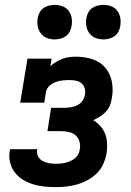

<svg xmlns="http://www.w3.org/2000/svg" viewBox="-20 -761 540 789"><path d="M209 8Q185 8 161 5.5Q137 3 115 -4Q93 -11 73.5 -23Q54 -35 40.5 -53Q27 -71 21.5 -94Q16 -117 20 -141Q21 -143 21 -145Q21 -147 22 -148H133Q133 -148 133 -147Q133 -146 133 -146Q130 -131 136.5 -118.5Q143 -106 155 -99.5Q167 -93 181 -90.5Q195 -88 209 -88Q219 -88 229.5 -89Q240 -90 250 -92.5Q260 -95 270 -99.5Q280 -104 288.5 -111Q297 -118 302 -128Q307 -138 308 -148Q311 -164 306.5 -179.5Q302 -195 290.5 -205Q279 -215 263 -218.5Q247 -222 231 -222H175L190 -318H246Q259 -318 272.5 -320.5Q286 -323 298.5 -329Q311 -335 319 -347Q327 -359 329 -372Q332 -385 328 -398Q324 -411 314.5 -419Q305 -427 292 -429.5Q279 -432 265 -432Q251 -432 237 -430.5Q223 -429 209 -424Q195 -419 183.5 -408.5Q172 -398 169 -384L162 -339H63L93 -520H192L187 -489Q198 -499 211 -507Q224 -515 238 -520Q252 -525 266.5 -526.5Q281 -528 295 -528Q328 -528 360 -517.5Q392 -507 412.5 -483Q433 -459 439.5 -426Q446 -393 440 -360Q438 -345 432.5 -330Q427 -315 416 -303Q405 -291 391.5 -282.5Q378 -274 363 -267Q379 -258 392 -243.5Q405 -229 412 -211Q419 -193 420 -172.5Q421 -152 418 -131Q414 -109 404.5 -87.5Q395 -66 378.5 -49.5Q362 -33 341 -21.5Q320 -10 298 -3.5Q276 3 253.5 5.5Q231 8 209 8ZM405 -599Q388 -599 372.5 -605Q357 -611 347.5 -624Q338 -637 335 -653.5Q332 -670 335 -687Q337 -699 343 -710Q349 -721 359 -728Q369 -735 381 -738Q393 -741 405 -741Q422 -741 437.5 -735Q453 -729 462.5 -716Q472 -703 474.5 -686.5Q477 -670 474 -653Q472 -641 466 -630Q460 -619 450 -612Q440 -605 428 -602Q416 -599 405 -599ZM205 -599Q188 -599 172.5 -605Q157 -611 147.5 -624Q138 -637 135 -653.5Q132 -670 135 -687Q137 -699 143 -710Q149 -721 159 -728Q169 -735 181 -738Q193 -741 205 -741Q222 -741 237.5 -735Q253 -729 262.5 -716Q272 -703 274.5 -686.5Q277 -670 274 -653Q272 -641 266 -630Q260 -619 250 -612Q240 -605 228 -602Q216 -599 205 -599Z"/></svg>

Font: Iosevka Gothic
Style: Bold Italic
Weight: 700
Italic angle: -9°
Monospace: yes
Designer: Belleve Invis
Foundry: Belleve Invis
Version: Version 15.5.1; ttfautohint (v1.8.4)